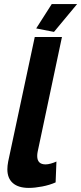

<svg xmlns="http://www.w3.org/2000/svg" viewBox="-20 -911 397 939"><path d="M244 -755 157 -772 233 -891H357ZM121 8Q70 8 43 -15.5Q16 -39 16 -83Q16 -92 17 -101Q18 -110 20 -121L150 -730H283L164 -168Q163 -163 162.5 -158Q162 -153 162 -148Q162 -107 203 -107Q214 -107 228.5 -111Q243 -115 256 -121L252 -19Q223 -6 186.5 1Q150 8 121 8Z"/></svg>

Font: PTCRaleway
Style: Bold Italic
Weight: 700
Italic angle: -12°
Designer: Matt McInerney, Pablo Impallari, Rodrigo Fuenzalida
Foundry: Matt McInerney, Pablo Impallari, Rodrigo Fuenzalida
Version: Version 3.000g; ttfautohint (v1.5) -l 8 -r 28 -G 28 -x 14 -D